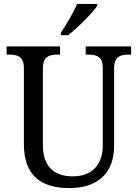

<svg xmlns="http://www.w3.org/2000/svg" viewBox="-20 -951 704 981"><path d="M291 -784V-771H328C379 -810 453 -886 477 -921V-931H374C355 -886 320 -827 291 -784ZM335 10C484 10 563 -72 563 -205V-600C563 -663 596 -672 638 -672H650V-714H418V-672H430C472 -672 505 -663 505 -604V-207C505 -116 456 -50 352 -50C263 -50 199 -94 199 -210V-600C199 -663 232 -672 275 -672H287V-714H14V-672H26C68 -672 102 -663 102 -604V-216C102 -53 190 10 335 10Z"/></svg>

Font: Noto Serif Devanagari SemiCondensed
Style: Regular
Weight: 400
Width: 4
Designer: Universal Thirst, Indian Type Foundry and the Monotype Design Team
Foundry: Monotype Imaging Inc.
Version: Version 2.004